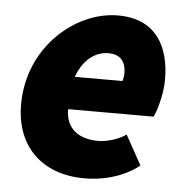

<svg xmlns="http://www.w3.org/2000/svg" viewBox="-44 -555 589 609"><g transform="rotate(5 251.0 -250.0)"><path d="M246 12C316 12 378 -10 420 -44L368 -138C346 -122 308 -110 280 -110C222 -110 176 -136 176 -202H448C456 -216 474 -272 474 -322C474 -426 430 -512 308 -512C174 -512 26 -388 26 -204C26 -70 112 12 246 12ZM188 -306C210 -366 250 -390 288 -390C330 -390 344 -364 344 -330C344 -321 342 -313 340 -306Z"/></g></svg>

Font: Source Sans Pro Black
Style: Italic
Weight: 900
Italic angle: -11°
Designer: Paul D. Hunt
Foundry: Adobe Systems Incorporated
Version: Version 3.006;hotconv 1.0.111;makeotfexe 2.5.65597